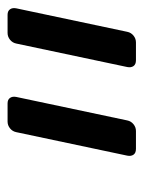

<svg xmlns="http://www.w3.org/2000/svg" viewBox="44 -655 379 507"><g transform="rotate(-90 233.5 -401.5)"><path d="M328 -232Q317 -232 312.5 -238.5Q308 -245 310 -255L372 -548Q374 -558 382 -564.5Q390 -571 400 -571H448Q458 -571 462.5 -564.5Q467 -558 465 -548L403 -255Q401 -245 393 -238.5Q385 -232 375 -232ZM94 -232Q83 -232 78.5 -238.5Q74 -245 76 -255L138 -548Q140 -558 148 -564.5Q156 -571 166 -571H214Q224 -571 228.5 -564.5Q233 -558 231 -548L169 -255Q167 -245 159 -238.5Q151 -232 141 -232Z"/></g></svg>

Font: Rubik
Style: Italic
Weight: 400
Italic angle: -12°
Designer: Hubert and Fischer
Foundry: Hubert and Fischer
Version: Version 2.300;gftools[0.9.30]